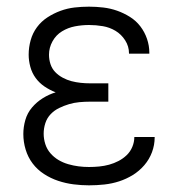

<svg xmlns="http://www.w3.org/2000/svg" viewBox="-20 -548 540 576"><path d="M247 8Q224 8 200.5 5Q177 2 154.5 -5.5Q132 -13 112 -26Q92 -39 78 -57.5Q64 -76 57 -99Q50 -122 50 -146Q50 -167 56 -188Q62 -209 76 -225.5Q90 -242 108.5 -253.5Q127 -265 147 -271Q129 -278 113.5 -288.5Q98 -299 87 -314Q76 -329 71 -347.5Q66 -366 66 -384Q66 -406 72 -427.5Q78 -449 91 -466.5Q104 -484 122.5 -496Q141 -508 161.5 -515.5Q182 -523 203.5 -525.5Q225 -528 247 -528Q268 -528 289.5 -525.5Q311 -523 331 -516Q351 -509 369.5 -497.5Q388 -486 401 -469Q414 -452 421 -431.5Q428 -411 428 -390V-387H367V-388Q367 -409 355.5 -427Q344 -445 326.5 -455.5Q309 -466 288.5 -469.5Q268 -473 247 -473Q226 -473 205 -469Q184 -465 166 -454Q148 -443 137.5 -424Q127 -405 127 -384Q127 -369 131.5 -355.5Q136 -342 145.5 -332Q155 -322 168 -315Q181 -308 194.5 -304.5Q208 -301 222 -299.5Q236 -298 250 -298H305V-243H250Q234 -243 218 -241.5Q202 -240 187 -235.5Q172 -231 157.5 -224Q143 -217 132 -205.5Q121 -194 116 -178.5Q111 -163 111 -147Q111 -131 116 -115.5Q121 -100 131.5 -88Q142 -76 155.5 -68Q169 -60 184.5 -55.5Q200 -51 215.5 -49Q231 -47 247 -47Q262 -47 277.5 -48.5Q293 -50 307.5 -54Q322 -58 335.5 -65Q349 -72 360 -82.5Q371 -93 377 -107.5Q383 -122 383 -137H444V-136Q444 -113 436 -91.5Q428 -70 413 -52.5Q398 -35 378.5 -23Q359 -11 337.5 -4Q316 3 293 5.5Q270 8 247 8Z"/></svg>

Font: Iosevka Custom Light
Style: Regular
Weight: 300
Monospace: yes
Designer: Belleve Invis
Foundry: Belleve Invis
Version: Version 27.3.5